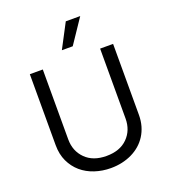

<svg xmlns="http://www.w3.org/2000/svg" viewBox="-171 -1089 1082 1225"><g transform="rotate(-20 370.5 -476.5)"><path d="M88.1 -727.3H176.1V-252.8Q176.1 -173.3 228 -121.4Q279.8 -69.6 370.7 -69.6Q462 -69.6 513.8 -121.4Q565.3 -172.9 565.3 -252.8V-727.3H653.4V-245.7Q653.4 -205.3 643.5 -170.5Q633.5 -135.7 615.2 -106.9Q596.9 -78.1 571.4 -55.9Q545.8 -33.7 514.4 -18.5Q483 -3.2 446.6 4.8Q410.2 12.8 370.7 12.8Q313.2 12.8 261.7 -4.3Q210.2 -21.3 171.7 -54.3Q133.2 -87.4 110.6 -135.5Q88.1 -183.6 88.1 -245.7ZM332.4 -801.1 419 -965.9H517L406.2 -801.1Z"/></g></svg>

Font: Inter P
Style: Regular
Weight: 400
Designer: Rasmus Andersson
Foundry: rsms
Version: Version 3.018;git-588b23468